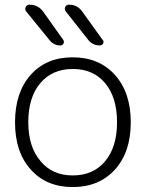

<svg xmlns="http://www.w3.org/2000/svg" viewBox="-20 -796 605 805"><path d="M150.4 -120.1Q199.2 -60.5 285.2 -60.5Q371.1 -60.5 420.9 -120.1Q470.7 -179.7 470.7 -283.7Q470.7 -387.7 420.9 -447.3Q371.1 -506.8 285.2 -506.8Q199.2 -506.8 148.9 -447.3Q98.6 -387.7 98.6 -283.7Q98.6 -179.7 150.4 -120.1ZM108.4 -85.9Q43 -158.2 43 -283.2Q43 -408.2 108.4 -481.9Q173.8 -555.7 284.7 -555.7Q395.5 -555.7 461.9 -481.9Q528.3 -408.2 528.3 -283.2Q528.3 -158.2 461.9 -85Q395.5 -11.7 284.7 -11.7Q173.8 -11.7 108.4 -85.9ZM398.4 -605.5Q369.1 -605.5 350.6 -627.9L255.9 -748Q249 -756.8 253.4 -766.6Q257.8 -776.4 269.5 -776.4Q304.7 -776.4 325.2 -747.1L410.2 -628.9Q414.1 -625 414.1 -621.1Q414.1 -617.2 412.1 -613.3Q407.2 -605.5 398.4 -605.5ZM233.4 -605.5Q205.1 -605.5 187.5 -627.9L89.8 -748Q85.9 -752.9 85.9 -758.8Q85.9 -762.7 87.9 -766.6Q92.8 -776.4 103.5 -776.4Q139.6 -776.4 161.1 -747.1L245.1 -628.9Q248 -624 248 -620.1Q248 -617.2 246.1 -613.3Q242.2 -605.5 233.4 -605.5Z"/></svg>

Font: Gen Jyuu Gothic P Light
Style: Regular
Weight: 200
Designer: [Source Han Sans]
Ryoko NISHIZUKA  (kana & ideographs); Paul D. Hunt (Latin, Greek & Cyrillic); Wenlong ZHANG  (bopomofo
Version: Version 1.002.20150607